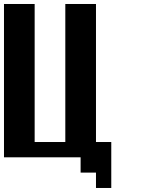

<svg xmlns="http://www.w3.org/2000/svg" viewBox="-20 -789 732 963"><path d="M461.4 153.8V76.7H384.3V0H0V-769H153.8V-76.7H307.6V-769H461.4V-76.7H538.1V153.8Z"/></svg>

Font: Good Old DOS
Style: Regular
Weight: 400
Designer: Vasily Draigo
Foundry: Vasily Draigo
Version: 1.0